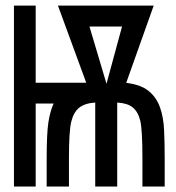

<svg xmlns="http://www.w3.org/2000/svg" viewBox="-20 -679 640 699"><path d="M439.5 -377.4Q491.7 -371.1 520.3 -348.4Q548.8 -325.7 562 -289.6Q575.2 -253.4 577.4 -205.3Q579.6 -157.2 579.6 -100.1V0H498.5V-102.5Q498.5 -207.5 490.5 -240Q482.4 -272.5 462.9 -288.1Q443.4 -303.7 406.7 -305.7V0H326.7V-305.7Q288.6 -303.2 268.3 -286.9Q248 -270.5 239.5 -236.3Q231 -202.1 231 -102.5V0H149.9V-100.1Q149.9 -192.9 156.2 -233.9Q162.6 -274.9 175.3 -302.2H109.9V0H30.8V-658.7H109.9V-377.9H293.9L190.9 -658.7H539.6ZM367.7 -374 424.3 -582.5H305.7Z"/></svg>

Font: Cousine
Style: Regular
Weight: 400
Monospace: yes
Designer: Steve Matteson
Foundry: Monotype Imaging Inc.
Version: Version 1.21